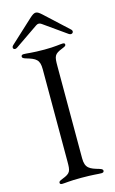

<svg xmlns="http://www.w3.org/2000/svg" viewBox="-140 -987 627 1046"><g transform="rotate(-15 173.5 -464.5)"><path d="M73.9 5C94.1 5 111.5 0 182.9 0C250.7 0 273.8 4.3 295.5 4.3C305.8 4.3 310 0.4 310 -6.4C310 -11.7 306.8 -16.3 291.9 -21C239 -36.2 214.8 -45.5 214.8 -101.9V-620C214.8 -677.6 217.3 -688.6 264.9 -707.4C282.7 -714.5 286.6 -717.3 286.6 -724.4C286.6 -730.1 282.7 -733 274.5 -733C258.9 -733 230.8 -726.6 170.1 -726.6C100.9 -726.6 71.4 -732.2 54 -732.2C44.7 -732.2 40.1 -728.3 40.1 -721.6C40.1 -715.9 43.7 -711.3 59.3 -706.7C114.3 -690.7 133.2 -679.7 133.2 -625.7V-106.5C133.2 -51.5 131.4 -39.8 83.1 -21.3C65.3 -14.2 61.4 -11.4 61.4 -4.3C61.4 1.8 65.3 5 73.9 5ZM11.7 -794C-2.5 -780.9 9.9 -762.8 28.8 -775.6L160.2 -865.8C170.8 -873.2 180.8 -873.2 191.1 -865.8L319.6 -774.9C337.7 -762.1 353 -781.2 339.1 -794L209.9 -913.4C181.8 -938.9 171.9 -941.8 141 -913.4Z"/></g></svg>

Font: Margiela Serif
Style: Regular
Weight: 400
Designer: Andreas Faust, Stefan Endress
Version: Version 1.002;FEAKit 1.0